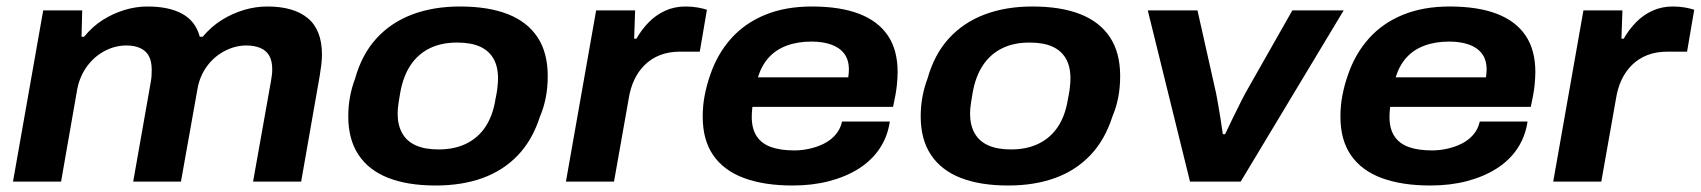

<svg xmlns="http://www.w3.org/2000/svg" viewBox="-20 -559 5235 591"><path d="M20 0 113 -527H233L231 -446H239Q265 -478 297 -498Q329 -518 364 -528.5Q399 -539 434 -539Q500 -539 541 -516.5Q582 -494 595 -446H604Q631 -478 663.5 -498Q696 -518 731.5 -528.5Q767 -539 803 -539Q884 -539 927.5 -503Q971 -467 971 -391Q971 -376 969 -359.5Q967 -343 964 -325L907 0H759L814 -309Q816 -320 817 -328.5Q818 -337 818 -345Q818 -372 808.5 -388Q799 -404 781 -411.5Q763 -419 738 -419Q704 -419 671.5 -402Q639 -385 617 -355Q595 -325 588 -286L537 0H390L444 -306Q446 -317 446.5 -326.5Q447 -336 447 -344Q447 -371 438 -387Q429 -403 411.5 -411Q394 -419 369 -419Q334 -419 302 -402Q270 -385 248 -355Q226 -325 218 -286L168 0Z M1321 12Q1235 12 1175 -11.5Q1115 -35 1083.5 -82.5Q1052 -130 1052 -201Q1052 -232 1057.5 -261.5Q1063 -291 1073 -317Q1094 -392 1139 -441Q1184 -490 1249 -514.5Q1314 -539 1396 -539Q1483 -539 1543 -515.5Q1603 -492 1634.5 -444.5Q1666 -397 1666 -325Q1666 -290 1660 -259Q1654 -228 1642 -200Q1619 -128 1574 -81Q1529 -34 1465.5 -11Q1402 12 1321 12ZM1330 -99Q1379 -99 1415.5 -117Q1452 -135 1474.5 -169Q1497 -203 1505 -253Q1509 -272 1510.5 -284Q1512 -296 1512.5 -304Q1513 -312 1513 -318Q1513 -354 1499 -378.5Q1485 -403 1457.5 -415.5Q1430 -428 1387 -428Q1338 -428 1302 -410Q1266 -392 1243.5 -358Q1221 -324 1212 -274Q1209 -256 1207 -243.5Q1205 -231 1204.5 -223.5Q1204 -216 1204 -209Q1204 -174 1218 -149Q1232 -124 1260 -111.5Q1288 -99 1330 -99Z M1722 0 1815 -527H1935L1932 -440H1939Q1955 -468 1977 -490.5Q1999 -513 2027.5 -526Q2056 -539 2090 -539Q2110 -539 2127 -536Q2144 -533 2156 -529L2134 -400H2074Q2039 -400 2012 -389.5Q1985 -379 1965 -359.5Q1945 -340 1932.5 -313.5Q1920 -287 1915 -254L1870 0Z M2420 12Q2332 12 2270 -11Q2208 -34 2175.5 -81Q2143 -128 2143 -200Q2143 -235 2149.5 -267.5Q2156 -300 2166 -328Q2188 -393 2230.5 -440.5Q2273 -488 2335.5 -513.5Q2398 -539 2479 -539Q2566 -539 2624.5 -516.5Q2683 -494 2713 -449.5Q2743 -405 2743 -337Q2743 -320 2740.5 -295.5Q2738 -271 2729 -230H2296Q2295 -222 2294.5 -214Q2294 -206 2294 -199Q2294 -163 2309 -140Q2324 -117 2353 -106.5Q2382 -96 2425 -96Q2449 -96 2473 -101.5Q2497 -107 2517.5 -117.5Q2538 -128 2552.5 -145Q2567 -162 2572 -185H2719Q2712 -138 2687.5 -101.5Q2663 -65 2623.5 -40Q2584 -15 2532.5 -1.5Q2481 12 2420 12ZM2313 -321H2591Q2592 -328 2592.5 -334Q2593 -340 2593 -345Q2593 -375 2578.5 -394Q2564 -413 2538 -422Q2512 -431 2478 -431Q2435 -431 2401.5 -418.5Q2368 -406 2346 -381.5Q2324 -357 2313 -321Z M3083 12Q2997 12 2937 -11.5Q2877 -35 2845.5 -82.5Q2814 -130 2814 -201Q2814 -232 2819.5 -261.5Q2825 -291 2835 -317Q2856 -392 2901 -441Q2946 -490 3011 -514.5Q3076 -539 3158 -539Q3245 -539 3305 -515.5Q3365 -492 3396.5 -444.5Q3428 -397 3428 -325Q3428 -290 3422 -259Q3416 -228 3404 -200Q3381 -128 3336 -81Q3291 -34 3227.5 -11Q3164 12 3083 12ZM3092 -99Q3141 -99 3177.5 -117Q3214 -135 3236.5 -169Q3259 -203 3267 -253Q3271 -272 3272.5 -284Q3274 -296 3274.5 -304Q3275 -312 3275 -318Q3275 -354 3261 -378.5Q3247 -403 3219.5 -415.5Q3192 -428 3149 -428Q3100 -428 3064 -410Q3028 -392 3005.5 -358Q2983 -324 2974 -274Q2971 -256 2969 -243.5Q2967 -231 2966.5 -223.5Q2966 -216 2966 -209Q2966 -174 2980 -149Q2994 -124 3022 -111.5Q3050 -99 3092 -99Z M3643 0 3513 -527H3666L3719 -291Q3723 -275 3727.5 -249.5Q3732 -224 3736.5 -196.5Q3741 -169 3744 -146H3751Q3762 -169 3775 -196Q3788 -223 3801 -248.5Q3814 -274 3824 -291L3958 -527H4116L3799 0Z M4383 12Q4295 12 4233 -11Q4171 -34 4138.5 -81Q4106 -128 4106 -200Q4106 -235 4112.5 -267.5Q4119 -300 4129 -328Q4151 -393 4193.5 -440.5Q4236 -488 4298.5 -513.5Q4361 -539 4442 -539Q4529 -539 4587.5 -516.5Q4646 -494 4676 -449.5Q4706 -405 4706 -337Q4706 -320 4703.5 -295.5Q4701 -271 4692 -230H4259Q4258 -222 4257.5 -214Q4257 -206 4257 -199Q4257 -163 4272 -140Q4287 -117 4316 -106.5Q4345 -96 4388 -96Q4412 -96 4436 -101.5Q4460 -107 4480.5 -117.5Q4501 -128 4515.5 -145Q4530 -162 4535 -185H4682Q4675 -138 4650.5 -101.5Q4626 -65 4586.5 -40Q4547 -15 4495.5 -1.5Q4444 12 4383 12ZM4276 -321H4554Q4555 -328 4555.5 -334Q4556 -340 4556 -345Q4556 -375 4541.5 -394Q4527 -413 4501 -422Q4475 -431 4441 -431Q4398 -431 4364.5 -418.5Q4331 -406 4309 -381.5Q4287 -357 4276 -321Z M4761 0 4854 -527H4974L4971 -440H4978Q4994 -468 5016 -490.5Q5038 -513 5066.5 -526Q5095 -539 5129 -539Q5149 -539 5166 -536Q5183 -533 5195 -529L5173 -400H5113Q5078 -400 5051 -389.5Q5024 -379 5004 -359.5Q4984 -340 4971.5 -313.5Q4959 -287 4954 -254L4909 0Z"/></svg>

Font: Archivo SemiExpanded
Style: Bold Italic
Weight: 700
Width: 6
Italic angle: -10°
Designer: Hector Gatti
Foundry: Omnibus-Type
Version: Version 2.001